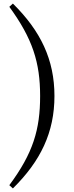

<svg xmlns="http://www.w3.org/2000/svg" viewBox="-20 -841 414 1072"><path d="M204 -305C204 -118 165 14 32 193L52 211C207 58 284 -102 284 -305C284 -508 207 -668 52 -821L32 -803C162 -625 204 -492 204 -305Z"/></svg>

Font: Noto Serif JP Medium
Style: Regular
Weight: 500
Designer: Ryoko NISHIZUKA 西塚涼子 (kana & ideographs); Frank Grießhammer (Latin, Greek & Cyrillic); Wenlong ZHANG 张文龙 (bopomofo); San
Foundry: Adobe
Version: Version 2.001;hotconv 1.1.0;makeotfexe 2.6.0